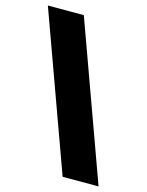

<svg xmlns="http://www.w3.org/2000/svg" viewBox="-112 -793 666 872"><g transform="rotate(15 221.0 -357.0)"><path d="M172 -724H3L269 10H438Z"/></g></svg>

Font: Noto Sans Lao Looped Black
Style: Regular
Weight: 900
Designer: Mark Frömberg, Ben Mitchell
Foundry: The Fontpad Ltd
Version: Version 1.002